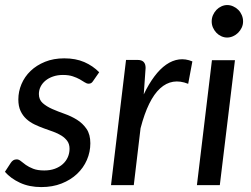

<svg xmlns="http://www.w3.org/2000/svg" viewBox="-22 -752 1020 780"><path d="M357 -424Q353 -417.5 348.8 -414.8Q344.5 -412 338 -412Q330.5 -412 322.2 -417.5Q314 -423 302 -429.8Q290 -436.5 273.5 -442Q257 -447.5 233.5 -447.5Q211.5 -447.5 193.5 -441.2Q175.5 -435 162.8 -424.5Q150 -414 143 -400Q136 -386 136 -370Q136 -347 151.5 -333.2Q167 -319.5 190.2 -309.2Q213.5 -299 240.5 -289.5Q267.5 -280 290.8 -265.5Q314 -251 329.5 -228.5Q345 -206 345 -170Q345 -134.5 331 -102.2Q317 -70 291 -45.5Q265 -21 228.2 -6.5Q191.5 8 146 8Q97 8 59.2 -9.5Q21.5 -27 -2 -54L21.5 -90Q26 -97 31.8 -100.8Q37.5 -104.5 46 -104.5Q54.5 -104.5 62.8 -97.5Q71 -90.5 83 -82Q95 -73.5 112.8 -66.5Q130.5 -59.5 158 -59.5Q182 -59.5 201 -66.5Q220 -73.5 233.2 -85.5Q246.5 -97.5 253.5 -113.5Q260.5 -129.5 260.5 -147.5Q260.5 -166.5 251.5 -179Q242.5 -191.5 228 -200.8Q213.5 -210 194.8 -216.8Q176 -223.5 156.5 -230.5Q137 -237.5 118.2 -246.5Q99.5 -255.5 85 -268.8Q70.5 -282 61.5 -301.2Q52.5 -320.5 52.5 -348Q52.5 -380 65.2 -410.2Q78 -440.5 102.2 -463.8Q126.5 -487 161 -501Q195.5 -515 239 -515Q285.5 -515 320.5 -499.8Q355.5 -484.5 381 -458.5Z M429 0 490 -508.5H537.5Q569.5 -508.5 569.5 -476L562 -368.5Q582 -410.5 605 -441.2Q628 -472 653.2 -489.5Q678.5 -507 705.2 -510.5Q732 -514 759.5 -502.5L742.5 -411.5Q677.5 -437.5 628.5 -393Q579.5 -348.5 549 -231L521.5 0Z M932.5 -507.5 871 0H778L839 -507.5ZM965.5 -665Q965.5 -651.5 960 -639.8Q954.5 -628 945.5 -619Q936.5 -610 924.8 -604.8Q913 -599.5 900.5 -599.5Q888.5 -599.5 877 -604.8Q865.5 -610 857 -619Q848.5 -628 843.2 -639.8Q838 -651.5 838 -665Q838 -678.5 843.2 -690.5Q848.5 -702.5 857.2 -711.8Q866 -721 877.5 -726.2Q889 -731.5 901 -731.5Q913.5 -731.5 925.2 -726.2Q937 -721 946 -712Q955 -703 960.2 -690.8Q965.5 -678.5 965.5 -665Z"/></svg>

Font: Lato Medium
Style: Italic
Weight: 500
Italic angle: -7°
Designer: Lukasz Dziedzic
Foundry: tyPoland Lukasz Dziedzic
Version: Version 2.006; 2014-01-15